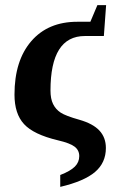

<svg xmlns="http://www.w3.org/2000/svg" viewBox="-20 -544 462 750"><path d="M311.5 -403.3Q177.2 -403.3 177.2 -190.4Q177.2 -158.2 187.3 -137.7Q197.3 -117.2 216.8 -104.2Q236.3 -91.3 290 -76.2Q343.3 -61 368.4 -33.9Q393.6 -6.8 393.6 34.2Q393.6 91.8 351.1 127.9Q308.6 164.1 215.3 186V139.6Q254.4 124.5 272 107.2Q289.6 89.8 289.6 65.9Q289.6 43 271.7 29.1Q253.9 15.1 205.6 3.9Q111.3 -18.6 74 -59.1Q36.6 -99.6 36.6 -174.3Q36.6 -307.1 102.1 -383.1Q167.5 -459 282.2 -459H333L360.4 -523.9H394.5L385.7 -403.3Z"/></svg>

Font: Liberation Serif
Style: Bold
Weight: 700
Designer: Steve Matteson
Foundry: Ascender Corporation
Version: Version 2.1.5